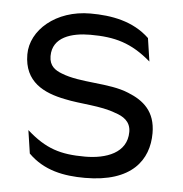

<svg xmlns="http://www.w3.org/2000/svg" viewBox="-41 -502 526 553"><g transform="rotate(5 221.5 -225.5)"><path d="M28 -329C28 -249 86 -222 147 -210C192 -200 252 -200 295 -183C317 -176 340 -163 340 -132C340 -71 280 -50 219 -50C148 -50 105 -63 50 -112L60 -45C105 0 163 11 224 11C360 11 407 -57 407 -134C407 -197 372 -226 327 -244C270 -268 187 -260 131 -283C113 -290 95 -301 95 -330C95 -385 150 -401 204 -401C275 -401 323 -388 380 -339L370 -406C323 -451 260 -462 199 -462C99 -462 28 -399 28 -329Z"/></g></svg>

Font: Charger Sport
Style: LitNrw
Weight: 300
Designer: Jasper
Foundry: Cannot Into Space Fonts
Version: Version 1.1